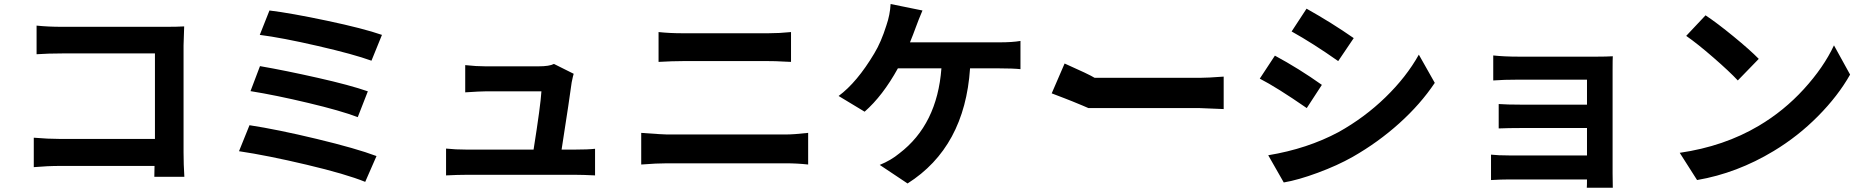

<svg xmlns="http://www.w3.org/2000/svg" viewBox="-20 -834 9040 930"><path d="M873 22.5H727.5Q728.5 6.8 728.5 -30.3H273.4Q210 -30.3 143.6 -24.4V-167Q213.9 -161.1 268.6 -161.1H730.5V-575.2H281.2Q213.9 -575.2 157.2 -571.3V-710Q212.9 -704.1 281.2 -704.1H784.2Q838.9 -704.1 872.1 -706.1Q869.1 -635.7 869.1 -614.3V-95.7Q869.1 -38.1 873 22.5Z M1285.2 -783.2Q1389.6 -770.5 1564.9 -733.4Q1740.2 -696.3 1830.1 -665L1779.3 -540Q1693.4 -571.3 1519.5 -611.3Q1345.7 -651.4 1238.3 -665ZM1239.3 -513.7Q1363.3 -492.2 1519 -457Q1674.8 -421.9 1761.7 -391.6L1712.9 -266.6Q1630.9 -297.9 1473.1 -335.4Q1315.4 -373 1193.4 -392.6ZM1188.5 -227.5Q1323.2 -207 1514.2 -161.1Q1705.1 -115.2 1803.7 -78.1L1749 46.9Q1655.3 8.8 1465.3 -36.1Q1275.4 -81.1 1137.7 -101.6Z M2700.2 -109.4H2763.7Q2827.1 -109.4 2862.3 -113.3V15.6Q2803.7 12.7 2766.6 12.7H2240.2Q2197.3 12.7 2140.6 15.6V-114.3Q2186.5 -109.4 2240.2 -109.4H2564.5Q2598.6 -324.2 2602.5 -391.6H2333Q2306.6 -391.6 2233.4 -386.7V-518.6Q2286.1 -512.7 2332 -512.7H2587.9Q2641.6 -512.7 2663.1 -524.4L2758.8 -476.6Q2755.9 -468.8 2749 -434.6Q2740.2 -366.2 2700.2 -109.4Z M3085.9 -37.1V-190.4Q3190.4 -182.6 3210.9 -182.6H3785.2Q3826.2 -182.6 3894.5 -190.4V-37.1Q3841.8 -43 3785.2 -43H3210.9Q3160.2 -43 3085.9 -37.1ZM3169.9 -534.2V-678.7Q3224.6 -672.9 3287.1 -672.9H3701.2Q3754.9 -672.9 3811.5 -678.7V-534.2Q3801.8 -534.2 3779.3 -535.6Q3756.8 -537.1 3736.8 -537.6Q3716.8 -538.1 3701.2 -538.1H3288.1Q3238.3 -538.1 3169.9 -534.2Z M4387.7 -628.9H4819.3Q4883.8 -628.9 4922.9 -635.7V-499Q4885.7 -502.9 4819.3 -502.9H4678.7Q4653.3 -121.1 4376 54.7L4241.2 -35.2Q4295.9 -57.6 4335.9 -90.8Q4519.5 -230.5 4540 -502.9H4329.1Q4255.9 -370.1 4168 -293L4042 -369.1Q4130.9 -434.6 4214.8 -575.2Q4248 -629.9 4273.4 -710.9Q4291 -761.7 4293.9 -814.5L4448.2 -783.2Q4428.7 -737.3 4416 -702.1Q4403.3 -667 4387.7 -628.9Z M5907.2 -305.7 5790 -310.5H5252.9H5252L5224.6 -322.3Q5168.9 -345.7 5135.3 -358.4Q5101.6 -371.1 5074.2 -381.8L5136.7 -526.4Q5255.9 -473.6 5282.2 -457H5790Q5828.1 -457 5907.2 -462.9Z M6308.6 -792Q6430.7 -723.6 6537.1 -649.4L6461.9 -538.1Q6339.8 -624 6236.3 -681.6ZM6123 -82Q6312.5 -113.3 6463.9 -194.3Q6589.8 -264.6 6690.9 -362.8Q6792 -460.9 6852.5 -569.3L6929.7 -432.6Q6860.4 -329.1 6757.8 -236.8Q6655.3 -144.5 6532.2 -74.2Q6458 -32.2 6362.8 2.9Q6267.6 38.1 6198.2 49.8ZM6155.3 -564.5Q6271.5 -502 6382.8 -422.9L6309.6 -310.5Q6164.1 -411.1 6082 -453.1Z M7791 -495.1V6.8Q7791 14.6 7791.5 40.5Q7792 66.4 7792 75.2H7666Q7667 66.4 7667 35.2H7288.1Q7252 35.2 7202.1 38.1V-85Q7235.4 -81.1 7289.1 -81.1H7667V-213.9H7347.7Q7286.1 -213.9 7239.3 -211.9V-330.1Q7279.3 -327.1 7347.7 -327.1H7667V-448.2H7336.9Q7261.7 -448.2 7212.9 -444.3V-565.4Q7265.6 -559.6 7336.9 -559.6H7714.8Q7760.7 -559.6 7792 -561.5Q7791 -548.8 7791 -495.1Z M8241.2 -759.8Q8295.9 -723.6 8376.5 -657.7Q8457 -591.8 8499 -548.8L8397.5 -444.3Q8357.4 -487.3 8279.3 -555.2Q8201.2 -623 8147.5 -660.2ZM8116.2 -93.8Q8331.1 -125 8499 -224.6Q8621.1 -296.9 8717.3 -402.3Q8813.5 -507.8 8863.3 -614.3L8941.4 -472.7Q8882.8 -369.1 8786.1 -271.5Q8689.5 -173.8 8571.3 -102.5Q8393.6 4.9 8200.2 38.1Z"/></svg>

Font: Nasu
Style: Bold
Weight: 700
Designer: Ryoko NISHIZUKA (kana &amp; ideographs); Paul D. Hunt (Latin, Greek &amp; Cyrillic); Wenlong ZHANG (bopomofo); Sandoll C
Version: Version 2014.1215